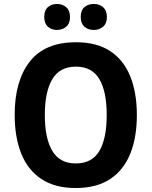

<svg xmlns="http://www.w3.org/2000/svg" viewBox="-20 -1031 764 968"><path d="M670 -451Q670 -339 637 -256.5Q604 -174 535.5 -128.5Q467 -83 362 -83Q257 -83 188.5 -128.5Q120 -174 87 -257Q54 -340 54 -452Q54 -623 130 -720.5Q206 -818 363 -818Q468 -818 536 -773Q604 -728 637 -645.5Q670 -563 670 -451ZM206 -451Q206 -334 243.5 -270.5Q281 -207 362 -207Q444 -207 481 -270Q518 -333 518 -451Q518 -569 481 -632Q444 -695 363 -695Q281 -695 243.5 -631.5Q206 -568 206 -451ZM203 -945Q203 -979 221.5 -995Q240 -1011 267 -1011Q295 -1011 314 -994.5Q333 -978 333 -945Q333 -913 314 -896.5Q295 -880 267 -880Q240 -880 221.5 -896.5Q203 -913 203 -945ZM387 -945Q387 -979 405.5 -995Q424 -1011 453 -1011Q481 -1011 500 -994.5Q519 -978 519 -945Q519 -913 500 -896.5Q481 -880 453 -880Q424 -880 405.5 -896.5Q387 -913 387 -945Z"/></svg>

Font: Noto Sans Telugu UI SemiCondensed
Style: Bold
Weight: 700
Width: 4
Designer: Jelle Bosma - Monotype Design Team
Foundry: Monotype Imaging Inc.
Version: Version 2.005; ttfautohint (v1.8.4.7-5d5b)